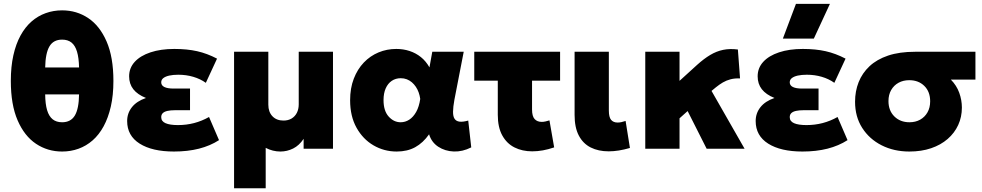

<svg xmlns="http://www.w3.org/2000/svg" viewBox="-20 -790 5219 1020"><path d="M310 15Q233 15 171.2 -26.2Q109.5 -67.5 73.5 -150.8Q37.5 -234 37.5 -360Q37.5 -436 51 -496.2Q64.5 -556.5 89 -601.2Q113.5 -646 147.5 -675.8Q181.5 -705.5 222.8 -720.2Q264 -735 310 -735Q387 -735 448.5 -694Q510 -653 546.2 -569.8Q582.5 -486.5 582.5 -360Q582.5 -284.5 568.8 -224.2Q555 -164 530.5 -119Q506 -74 472 -44.2Q438 -14.5 397 0.2Q356 15 310 15ZM310 -140.5Q356 -140.5 377.5 -176.2Q399 -212 400 -288.5H220Q220.5 -237.5 230.2 -204.8Q240 -172 259.8 -156.2Q279.5 -140.5 310 -140.5ZM220 -431.5H400Q399 -482.5 389.2 -515.2Q379.5 -548 360 -563.8Q340.5 -579.5 310 -579.5Q264 -579.5 242.8 -543.8Q221.5 -508 220 -431.5Z M904 15Q788.5 15 722 -27Q655.5 -69 655.5 -147Q655.5 -188.5 680.8 -220.5Q706 -252.5 755.5 -269.5Q710.5 -287.5 688.2 -316Q666 -344.5 666 -384.5Q666 -429 695.8 -461.5Q725.5 -494 779.8 -512Q834 -530 906 -530Q974 -530 1027.2 -518Q1080.5 -506 1133 -478.5L1073.5 -350Q1044 -371 1006.5 -382Q969 -393 927.5 -393Q899.5 -393 879.2 -388.5Q859 -384 847.8 -375.2Q836.5 -366.5 836.5 -352.5Q836.5 -336 853.2 -327.8Q870 -319.5 902.5 -319.5H989.5V-204.5H909.5Q886 -204.5 869.5 -200.8Q853 -197 844.8 -189Q836.5 -181 836.5 -167.5Q836.5 -145.5 859.5 -135.5Q882.5 -125.5 925 -125.5Q970 -125.5 1011.2 -136.2Q1052.5 -147 1090.5 -168.5L1143.5 -45.5Q1097 -15.5 1037.2 -0.2Q977.5 15 904 15Z M1223.5 210V-515H1405.5V-234Q1405.5 -195.5 1427.2 -172.5Q1449 -149.5 1486 -149.5Q1510.5 -149.5 1528.8 -160.2Q1547 -171 1557 -190.5Q1567 -210 1567 -235.5V-515H1749V0H1593V-52.5Q1569.5 -17 1537.2 -1Q1505 15 1469.5 15Q1449.5 15 1429.5 10Q1409.5 5 1391.5 -4.5V210Z M2087.5 15Q2020.5 15 1964.2 -17.8Q1908 -50.5 1874 -111.5Q1840 -172.5 1840 -257.5Q1840 -321.5 1859.5 -372Q1879 -422.5 1912.8 -457.8Q1946.5 -493 1990.8 -511.5Q2035 -530 2085.5 -530Q2123 -530 2156.2 -519Q2189.5 -508 2216.2 -486.5Q2243 -465 2261.5 -432L2276.5 -515H2443.5L2394 -260Q2387 -222 2386.8 -196.8Q2386.5 -171.5 2395 -158.8Q2403.5 -146 2421.2 -143.8Q2439 -141.5 2467.5 -149.5L2483.5 -7Q2437 16.5 2390.5 14.8Q2344 13 2308.2 -10.5Q2272.5 -34 2259.5 -76.5Q2227.5 -31 2185.8 -8Q2144 15 2087.5 15ZM2108.5 -140.5Q2133 -140.5 2154.2 -154.2Q2175.5 -168 2191 -195.5Q2206.5 -223 2212.5 -264.5Q2210 -282.5 2204.2 -298.8Q2198.5 -315 2189.2 -328.8Q2180 -342.5 2168 -352.8Q2156 -363 2141.2 -368.8Q2126.5 -374.5 2109 -374.5Q2082 -374.5 2061.2 -360.5Q2040.5 -346.5 2029 -320.5Q2017.5 -294.5 2017.5 -258.5Q2017.5 -201 2044.8 -170.8Q2072 -140.5 2108.5 -140.5Z M2807.5 14Q2754.5 14 2713.2 -6.8Q2672 -27.5 2648.2 -70.8Q2624.5 -114 2624.5 -180V-361.5H2499.5V-515H2955.5V-361.5H2806.5V-208.5Q2806.5 -172.5 2820.2 -157.5Q2834 -142.5 2858 -142.5Q2867.5 -142.5 2877.8 -144.8Q2888 -147 2899 -150.5L2924 -7Q2893.5 3.5 2864.2 8.8Q2835 14 2807.5 14Z M3213.5 14Q3159 14 3118.2 -6.5Q3077.5 -27 3055 -69.8Q3032.5 -112.5 3032.5 -179.5V-515H3214.5V-202.5Q3214.5 -167.5 3226.5 -153.2Q3238.5 -139 3261 -139Q3270.5 -139 3281.2 -141.2Q3292 -143.5 3303.5 -147.5L3326.5 -4Q3296 5 3267.8 9.5Q3239.5 14 3213.5 14Z M3408 0V-515H3590V-360.5L3683.5 -445.5Q3719.5 -478 3753 -498Q3786.5 -518 3822 -525.2Q3857.5 -532.5 3900 -527L3911.5 -373.5Q3883.5 -374.5 3861.2 -368.8Q3839 -363 3820.2 -352Q3801.5 -341 3783 -326L3760 -307L3935.5 0H3734L3633 -200L3590 -161.5V0Z M4243 15Q4127.5 15 4061 -27Q3994.5 -69 3994.5 -147Q3994.5 -188.5 4019.8 -220.5Q4045 -252.5 4094.5 -269.5Q4049.5 -287.5 4027.2 -316Q4005 -344.5 4005 -384.5Q4005 -429 4034.8 -461.5Q4064.5 -494 4118.8 -512Q4173 -530 4245 -530Q4313 -530 4366.2 -518Q4419.5 -506 4472 -478.5L4412.5 -350Q4383 -371 4345.5 -382Q4308 -393 4266.5 -393Q4238.5 -393 4218.2 -388.5Q4198 -384 4186.8 -375.2Q4175.5 -366.5 4175.5 -352.5Q4175.5 -336 4192.2 -327.8Q4209 -319.5 4241.5 -319.5H4328.5V-204.5H4248.5Q4225 -204.5 4208.5 -200.8Q4192 -197 4183.8 -189Q4175.5 -181 4175.5 -167.5Q4175.5 -145.5 4198.5 -135.5Q4221.5 -125.5 4264 -125.5Q4309 -125.5 4350.2 -136.2Q4391.5 -147 4429.5 -168.5L4482.5 -45.5Q4436 -15.5 4376.2 -0.2Q4316.5 15 4243 15ZM4139 -585 4208.5 -769.5H4389L4303.5 -585Z M4811 15Q4729 15 4663.8 -18Q4598.5 -51 4560.5 -110.5Q4522.5 -170 4522.5 -249.5Q4522.5 -305.5 4541.5 -353.5Q4560.5 -401.5 4599.2 -438Q4638 -474.5 4698.2 -494.8Q4758.5 -515 4841.5 -515H5162V-367H5031.5Q5062 -336 5076 -297.2Q5090 -258.5 5090 -218.5Q5090 -168.5 5070.5 -126Q5051 -83.5 5014.5 -51.8Q4978 -20 4926.5 -2.5Q4875 15 4811 15ZM4811.5 -140.5Q4843.5 -140.5 4868.2 -154.2Q4893 -168 4907.2 -193Q4921.5 -218 4921.5 -252Q4921.5 -303 4890.5 -333.5Q4859.5 -364 4810.5 -364Q4778.5 -364 4753.8 -350.5Q4729 -337 4714.5 -312Q4700 -287 4700 -253Q4700 -202.5 4731.2 -171.5Q4762.5 -140.5 4811.5 -140.5Z"/></svg>

Font: Geologica ExtraBold
Style: Regular
Weight: 800
Designer: Sindre Bremnes, Frode Helland
Foundry: Monokrom Skriftforlag AS
Version: Version 1.010;gftools[0.9.28]